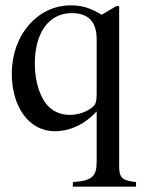

<svg xmlns="http://www.w3.org/2000/svg" viewBox="-20 -480 540 717"><path d="M488 217V200C435 194 425 183 425 141V-457H414L360 -425C314 -452 284 -460 244 -460C120 -460 24 -349 24 -205C24 -79 90 10 184 10C242 10 297 -16 341 -64V124C341 180 323 195 252 200V217ZM341 -127C341 -104 337 -90 329 -83C307 -63 273 -51 241 -51C212 -51 186 -60 166 -78C132 -107 110 -172 110 -241C110 -359 163 -431 248 -431C310 -431 341 -399 341 -333Z"/></svg>

Font: XITS Math
Style: Regular
Weight: 400
Designer: MicroPress Inc., with final additions and corrections provided by Coen Hoffman, Elsevier (retired)
Version: Version 1.108